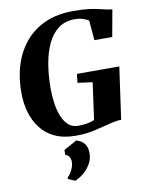

<svg xmlns="http://www.w3.org/2000/svg" viewBox="-108 -828 910 1186"><g transform="rotate(-10 347.0 -234.5)"><path d="M317.5 9Q241 9 186.8 -16.8Q132.5 -42.5 99 -86.8Q65.5 -131 49.2 -187Q33 -243 32.5 -303.5Q31 -400 56.2 -481.8Q81.5 -563.5 132.2 -624.2Q183 -685 258.5 -718.8Q334 -752.5 435 -752.5Q493 -752.5 530.5 -747.8Q568 -743 593.5 -736.8Q619 -730.5 640 -726Q648.5 -724.5 657.2 -723Q666 -721.5 675.5 -720.5L645 -552.5H533L522.5 -677Q508.5 -686.5 486.2 -693.8Q464 -701 434.5 -701Q375 -701 333 -669.8Q291 -638.5 265 -583.5Q239 -528.5 227 -457Q215 -385.5 215 -305Q215 -257.5 221.5 -211.8Q228 -166 243 -129.2Q258 -92.5 282.2 -70.8Q306.5 -49 342 -49Q372 -49 398.5 -53.2Q425 -57.5 445.5 -67L477.5 -298.5L384 -311L391 -366H656.5L610.5 -39.5Q594 -39.5 569.8 -35Q545.5 -30.5 524 -24.5Q482 -14 433.2 -2.5Q384.5 9 317.5 9ZM223 263.5 223.5 254Q233 246.5 243 230.8Q253 215 259.5 196.5Q266 178 265.5 161.5Q265 145 257.2 131.5Q249.5 118 233 115V83.5L315.5 38Q350.5 49 366.5 71.5Q382.5 94 382.5 129Q382.5 165 365.2 195.5Q348 226 321.2 248.5Q294.5 271 266 282.5Z"/></g></svg>

Font: Merriweather 60pt Black
Style: Italic
Weight: 900
Italic angle: -7.8°
Version: Version 2.101